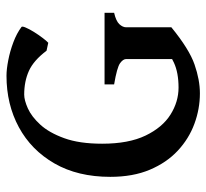

<svg xmlns="http://www.w3.org/2000/svg" viewBox="-42 -577 632 588"><g transform="rotate(-90 274.0 -283.0)"><path d="M528.8 -249.5Q503.4 -243.7 493.9 -233.4Q484.4 -223.1 484.4 -212.4V-74.2Q484.4 -74.2 469.7 -68.4Q455.1 -62.5 435.8 -55.7Q416.5 -48.8 401.9 -44.9Q387.2 -41 387.2 -43.9V-212.4Q387.2 -222.2 374.3 -231.4Q361.3 -240.7 309.6 -249.5V-278.8H528.8ZM485.4 -533.2Q488.3 -531.2 483.6 -520.3Q479 -509.3 470.2 -495.1Q461.4 -481 452.1 -468.8Q442.9 -456.5 437 -451.2L412.6 -456.5Q382.8 -496.1 350.8 -510.5Q318.8 -524.9 278.3 -524.9Q261.2 -524.9 236.1 -513.7Q210.9 -502.4 186.3 -475.6Q161.6 -448.7 144.8 -402.3Q127.9 -356 127.9 -286.1Q127.9 -205.1 152.8 -153.3Q177.7 -101.6 217 -76.9Q256.3 -52.2 299.8 -52.2Q345.2 -52.2 375.7 -66.2Q406.2 -80.1 429.2 -102.1Q433.1 -100.1 445.8 -94.2Q458.5 -88.4 470.5 -82.3Q482.4 -76.2 484.4 -74.2Q417.5 -19.5 370.4 -3.2Q323.2 13.2 282.2 13.2Q234.4 13.2 188.7 -3.7Q143.1 -20.5 106.4 -54.7Q69.8 -88.9 48.1 -140.4Q26.4 -191.9 26.4 -261.2Q26.4 -360.8 67.4 -432.1Q108.4 -503.4 178.5 -541.3Q248.5 -579.1 335.9 -579.1Q356 -579.1 383.5 -573.7Q411.1 -568.4 438.5 -558.1Q465.8 -547.9 485.4 -533.2Z"/></g></svg>

Font: Dai Banna SIL Medium
Style: Regular
Weight: 500
Designer: Victor Gaultney
Foundry: SIL International
Version: Version 4.000